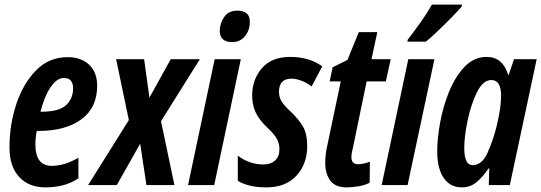

<svg xmlns="http://www.w3.org/2000/svg" viewBox="-20 -800 2340 830"><path d="M319 -29V-118Q258 -83 204 -83Q133 -83 133 -175Q133 -205 139 -234H147Q263 -234 331.5 -284Q400 -334 400 -429Q400 -488 365 -520.5Q330 -553 273 -553Q192 -553 136 -496Q80 -439 50.5 -350Q21 -261 21 -162Q21 -81 62.5 -35.5Q104 10 176 10Q215 10 250 1.5Q285 -7 319 -29ZM256 -463Q296 -463 296 -418Q296 -374 265.5 -345.5Q235 -317 158 -317H155Q172 -384 199 -423.5Q226 -463 256 -463Z M485 0 586 -179 613 0H734L676 -276L844 -544H718L626 -378L603 -544H482L537 -281L361 0Z M1060 -706Q1060 -754 1006 -754Q967 -754 948.5 -725.5Q930 -697 930 -667Q930 -618 984 -618Q1018 -618 1039 -643.5Q1060 -669 1060 -706ZM906 0 1021 -544H908L793 0Z M1308 -168Q1308 -222 1289.5 -253.5Q1271 -285 1235 -319Q1204 -348 1195 -365.5Q1186 -383 1186 -403Q1186 -460 1240 -460Q1258 -460 1282 -451.5Q1306 -443 1327 -426L1373 -513Q1317 -554 1234 -554Q1154 -554 1112 -505Q1070 -456 1070 -386Q1070 -348 1084.5 -315.5Q1099 -283 1136 -248Q1168 -218 1178 -197.5Q1188 -177 1188 -156Q1188 -123 1169 -106Q1150 -89 1119 -89Q1059 -89 1008 -127V-18Q1030 -5 1060 2.5Q1090 10 1132 10Q1215 10 1261.5 -40.5Q1308 -91 1308 -168Z M1578 -10 1579 -101Q1565 -95 1550 -92.5Q1535 -90 1528 -90Q1499 -90 1499 -121Q1499 -129 1501 -140Q1503 -151 1506 -163L1565 -448H1648L1669 -544H1586L1611 -661H1531L1482 -541L1418 -509L1405 -448H1453L1396 -176Q1390 -151 1388 -131.5Q1386 -112 1386 -96Q1386 -49 1407.5 -19.5Q1429 10 1479 10Q1501 10 1529 5.5Q1557 1 1578 -10Z M1821 -620Q1838 -633 1869 -662.5Q1900 -692 1930.5 -723Q1961 -754 1976 -772L1977 -780H1847Q1827 -744 1800 -706Q1773 -668 1743 -629L1741 -620ZM1742 0 1858 -544H1745L1630 0Z M1987 -160Q1987 -210 2001.5 -279.5Q2016 -349 2042 -401.5Q2068 -454 2104 -454Q2146 -454 2146 -387Q2146 -362 2142 -331Q2138 -300 2126 -251Q2112 -195 2088 -140.5Q2064 -86 2023 -86Q1987 -86 1987 -160ZM2092 -72H2095L2093 0H2184L2300 -544H2202L2179 -476H2177Q2153 -554 2084 -554Q2029 -554 1988.5 -511.5Q1948 -469 1921.5 -404Q1895 -339 1882.5 -269.5Q1870 -200 1870 -146Q1870 -72 1898 -31Q1926 10 1976 10Q2013 10 2040 -12.5Q2067 -35 2092 -72Z"/></svg>

Font: Noto Sans Display Condensed
Style: Bold Italic
Weight: 700
Width: 3
Designer: Monotype Design team
Foundry: Monotype Imaging Inc.
Version: 1.000